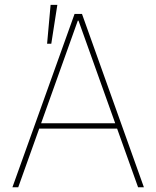

<svg xmlns="http://www.w3.org/2000/svg" viewBox="-20 -786 656 806"><path d="M56.6 0H32.2L293 -727.5H324.2L584 0H559.6L309.6 -699.2H306.6ZM139.6 -268.6H477.5V-246.1H139.6ZM177.7 -602.5 192.4 -765.6H220.7L195.3 -602.5Z"/></svg>

Font: Inter Tight Thin
Style: Regular
Weight: 250
Designer: Rasmus Andersson
Foundry: rsms
Version: Version 3.004